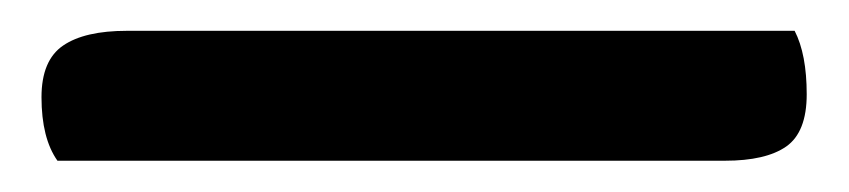

<svg xmlns="http://www.w3.org/2000/svg" viewBox="-20 28 548 124"><path d="M17.1 131.8Q6.8 117.2 6.8 90.8Q6.8 66.9 20.8 57.4Q34.7 47.9 62 47.9H493.2Q501 63 501 88.9Q501 113.3 487.8 122.6Q474.6 131.8 448.2 131.8Z"/></svg>

Font: Sansita Light
Style: Regular
Weight: 300
Designer: Pablo Cosgaya
Foundry: Omnibus-Type
Version: Version 1.006;hotconv 1.0.109;makeotfexe 2.5.65596